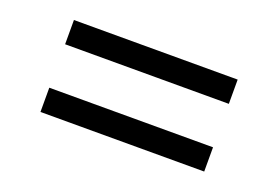

<svg xmlns="http://www.w3.org/2000/svg" viewBox="-54 -652 831 573"><g transform="rotate(20 361.5 -366.0)"><path d="M101 -512H621V-435H101ZM101 -297H621V-220H101Z"/></g></svg>

Font: Poppins
Style: Regular
Weight: 400
Designer: Ninad Kale (Devanagari), Jonny Pinhorn (Latin)
Version: Version 5.002